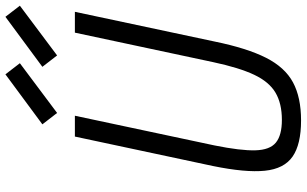

<svg xmlns="http://www.w3.org/2000/svg" viewBox="-226 -864 1104 691"><g transform="rotate(-90 325.5 -518.0)"><path d="M238 14Q152 14 108 -16.5Q64 -47 57 -116.5Q50 -186 74 -303L180 -800H255L148 -297Q129 -203 130.5 -150.5Q132 -98 158.5 -76.5Q185 -55 240 -55Q299 -55 338 -78Q377 -101 402.5 -155Q428 -209 448 -303L554 -800H629L522 -297Q498 -180 463.5 -112Q429 -44 375 -15Q321 14 238 14ZM472 -864 431 -917 611 -1050 651 -998ZM265 -864 224 -917 404 -1050 444 -998Z"/></g></svg>

Font: Victor Mono
Style: Italic
Weight: 400
Italic angle: -12°
Monospace: yes
Designer: Rune Bjørnerås
Version: Version 1.561;gftools[0.9.30]